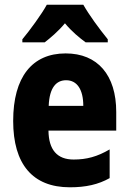

<svg xmlns="http://www.w3.org/2000/svg" viewBox="-20 -786 547 816"><path d="M334 -766H179C158 -727 106 -656 75 -619V-606H170C193 -624 226 -651 256 -687C285 -652 318 -625 344 -606H438V-619C400 -666 359 -722 334 -766ZM259 -559C117 -559 36 -459 36 -272C36 -89 118 10 277 10C345 10 398 -2 446 -29V-151C393 -120 348 -108 293 -108C223 -108 187 -149 186 -231H474V-310C474 -467 395 -559 259 -559ZM261 -445C308 -445 334 -405 334 -336H187C190 -415 220 -445 261 -445Z"/></svg>

Font: Noto Sans Gurmukhi Condensed ExtraBold
Style: Regular
Weight: 800
Width: 3
Designer: Jelle Bosma - Monotype Design Team
Foundry: Monotype Imaging Inc.
Version: Version 2.004